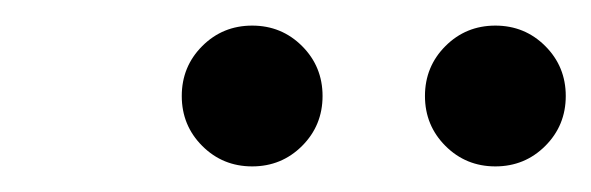

<svg xmlns="http://www.w3.org/2000/svg" viewBox="-20 -742 462 150"><path d="M367 -612Q344 -612 328 -628Q312 -644 312 -667Q312 -690 328 -706Q344 -722 367 -722Q390 -722 406 -706Q422 -690 422 -667Q422 -644 406 -628Q390 -612 367 -612ZM177 -612Q154 -612 138 -628Q122 -644 122 -667Q122 -690 138 -706Q154 -722 177 -722Q200 -722 216 -706Q232 -690 232 -667Q232 -644 216 -628Q200 -612 177 -612Z"/></svg>

Font: Libre Bodoni
Style: Italic
Weight: 400
Italic angle: -13°
Designer: Pablo Impallari, Rodrigo Fuenzalida
Foundry: Impallari Type
Version: Version 2.005;gftools[0.9.23]